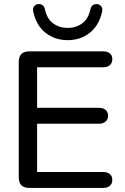

<svg xmlns="http://www.w3.org/2000/svg" viewBox="-20 -922 614 942"><path d="M72 -52V-618Q72 -670 124 -670H487Q507 -670 519 -660Q531 -650 531 -632Q531 -613 519 -602.5Q507 -592 487 -592H162V-393H466Q486 -393 498 -383Q510 -373 510 -354Q510 -336 498 -325.5Q486 -315 466 -315H162V-78H487Q507 -78 519 -68Q531 -58 531 -39Q531 -21 519 -10.5Q507 0 487 0H124Q72 0 72 -52ZM143 -865Q142 -868 142 -874Q142 -887 150.5 -894.5Q159 -902 170 -902Q194 -902 200 -878Q210 -830 240.5 -807.5Q271 -785 312 -785Q353 -785 383.5 -807.5Q414 -830 424 -878Q430 -902 454 -902Q467 -902 476 -892Q485 -882 481 -865Q466 -797 420.5 -761Q375 -725 312 -725Q249 -725 203.5 -761Q158 -797 143 -865Z"/></svg>

Font: SN Pro
Style: Regular
Weight: 400
Designer: Tobias Whetton
Foundry: Supernotes
Version: Version 1.003